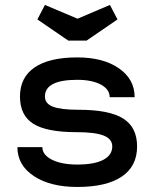

<svg xmlns="http://www.w3.org/2000/svg" viewBox="-20 -740 620 770"><path d="M49.8 -149.9H149.9Q149.9 -118.7 188.5 -99.4Q227.1 -80.1 290 -80.1Q357.9 -80.1 394 -98.9Q430.2 -117.7 430.2 -152.8Q430.2 -182.6 395.8 -196.3Q361.3 -210 286.1 -210Q167 -210 113.5 -243.7Q60.1 -277.3 60.1 -353Q60.1 -429.7 118.9 -469.7Q177.7 -509.8 290 -509.8Q393.6 -509.8 456.8 -466.1Q520 -422.4 520 -350.1H419.9Q419.9 -381.8 384.3 -400.9Q348.6 -419.9 290 -419.9Q160.2 -419.9 160.2 -353Q160.2 -324.7 191.7 -312.3Q223.1 -299.8 294.9 -299.8Q418.5 -299.8 474.1 -264.6Q529.8 -229.5 529.8 -152.8Q529.8 -73.2 468.3 -31.7Q406.7 9.8 290 9.8Q181.6 9.8 115.7 -33.9Q49.8 -77.6 49.8 -149.9ZM253.9 -577.1 129.9 -662.1 160.2 -720.2 291 -665 420.9 -720.2 451.2 -662.1 327.1 -577.1Z"/></svg>

Font: Optician Sans
Style: Regular
Weight: 400
Designer: Fábio Duarte Martins, Simen Schikulski
Version: Version 1.002